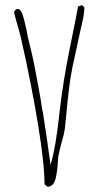

<svg xmlns="http://www.w3.org/2000/svg" viewBox="-20 -701 396 733"><path d="M150 3Q150 -74 125.5 -224Q101 -374 61 -552L53 -583L40 -629Q34 -650 34 -655Q34 -658 38.5 -662.5Q43 -667 47 -667Q61 -667 69 -636Q73 -623 76.5 -606.5Q80 -590 82 -583Q84 -568 85 -565Q104 -488 108 -467L118 -416L127 -368L136 -317Q139 -290 144 -270L159 -172Q159 -168 166 -121L173 -72Q193 -137 207 -270Q221 -394 247 -519Q269 -627 278 -676L291 -681Q295 -680 298.5 -677Q302 -674 302 -671Q302 -649 293 -611L287 -585L270 -506Q255 -441 249.5 -406Q244 -371 237 -305L235 -282Q230 -228 227.5 -209Q225 -190 216 -160Q208 -130 203 -107L201 -84Q199 -49 193 -22Q185 12 161 12ZM172 -69 171 -67 172 -65Z"/></svg>

Font: Amatic SC
Style: Regular
Weight: 400
Designer: Multiple Designers
Foundry: Vernon Adams
Version: Version 2.505